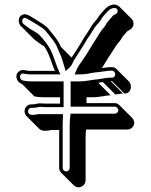

<svg xmlns="http://www.w3.org/2000/svg" viewBox="-20 -710 644 821"><path d="M168 -151H176C183 -151 191 -152 198 -154H233V8C233 16 236 23 242 29L295 82C301 88 308 91 316 91C332 91 346 77 346 61V-116C346 -136 347 -149 348 -156H524C540 -156 554 -169 554 -185C554 -193 550 -201 544 -207L491 -260C486 -265 479 -269 471 -269H350V-294H375C403 -294 423 -300 453 -303L400 -356L420 -359L473 -306C485 -307 496 -310 506 -310L453 -363H459L512 -310C542 -310 547 -346 531 -362L478 -415C473 -420 467 -423 458 -423H452C445 -423 431 -421 416 -419C428 -438 441 -461 451 -475C464 -494 476 -517 491 -533C500 -543 500 -549 509 -559L526 -578C538 -583 545 -589 548 -596C554 -610 550 -622 543 -629L490 -682C482 -690 468 -693 454 -688C433 -680 425 -666 411 -651C397 -636 399 -631 385 -617C379 -611 370 -598 358 -577C351 -565 343 -556 336 -543C323 -520 308 -497 293 -474L286 -464L240 -510C229 -538 212 -555 192 -581C179 -599 162 -608 143 -620C125 -631 98 -651 84 -649C54 -645 54 -608 74 -594L127 -541C144 -529 151 -522 169 -512C192 -479 197 -447 215 -407H111C106 -407 101 -407 96 -408L86 -410C78 -412 70 -411 63 -406C38 -390 53 -356 74 -351L127 -298L138 -296C147 -295 155 -294 164 -294H237V-267H174C169 -267 163 -268 154 -268C140 -269 133 -264 123 -264H115C98 -264 85 -251 85 -234C85 -226 89 -218 94 -213L147 -160C152 -155 160 -151 168 -151ZM153 -253H154C162 -253 167 -252 174 -252H252V-362H111C103 -362 95 -363 87 -364L77 -366C60 -371 62 -400 83 -395L93 -393C100 -392 106 -392 111 -392H238L229 -413C211 -454 207 -489 176 -528C149 -563 144 -566 118 -581C103 -589 99 -594 82 -606C72 -613 72 -632 86 -634C91 -634 117 -618 135 -607C155 -594 167 -589 180 -572C201 -545 216 -530 226 -505C235 -480 241 -474 245 -458C249 -444 252 -435 254 -429L261 -406L279 -423C288 -432 293 -446 296 -452L305 -466C320 -490 335 -512 349 -536C355 -548 363 -556 371 -570C383 -591 392 -602 396 -606C413 -623 411 -629 422 -641C438 -658 443 -668 459 -674C475 -680 488 -671 481 -655C480 -653 473 -648 464 -644L445 -622C433 -609 433 -603 427 -596C410 -578 398 -554 386 -536C372 -516 354 -482 340 -463L320 -434C316 -428 312 -422 308 -413L299 -392H322C354 -392 365 -398 385 -400C410 -402 443 -408 452 -408H458C476 -408 478 -378 459 -378H453C440 -378 428 -375 418 -374L398 -371C365 -368 348 -362 322 -362H282V-254H471C478 -254 486 -246 486 -238C486 -231 479 -224 471 -224H282L280 -211C279 -203 278 -190 278 -169V8C278 16 271 23 263 23C255 23 248 16 248 8V-170C248 -184 249 -195 249 -207V-222H143C137 -220 129 -219 123 -219H115C106 -219 100 -225 100 -234C100 -243 106 -249 115 -249H123C139 -249 143 -254 153 -253Z"/></svg>

Font: Squarish
Style: Shd
Weight: 400
Foundry: Cannot Into Space Fonts
Version: Version 0.272